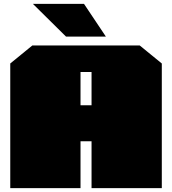

<svg xmlns="http://www.w3.org/2000/svg" viewBox="-20 -972 889 992"><path d="M321 -783 150 -952H414L527 -783ZM33 0V-644L147 -737H702L816 -644V0H453V-242H396V0ZM396 -428H453V-600H396Z"/></svg>

Font: Tomorrow Black
Style: Regular
Weight: 900
Designer: Tony de Marco, Monica Rizzolli
Foundry: Just in Type
Version: Version 2.002